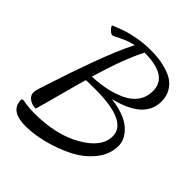

<svg xmlns="http://www.w3.org/2000/svg" viewBox="-218 -860 1088 1088"><g transform="rotate(45 325.5 -316.5)"><path d="M611 -557Q611 -418 402 -368Q515 -353 566 -307Q617 -261 617 -207Q617 -138 569.5 -79.5Q522 -21 451 14Q380 49 304.5 68Q229 87 165 87Q42 87 41 1Q41 -9 52 -9Q55 -9 65.5 -7Q76 -5 98 -2.5Q120 0 150 0Q322 0 438.5 -67Q555 -134 555 -222Q555 -341 296 -341Q283 -341 258 -340.5Q233 -340 222 -340Q206 -286 177.5 -178.5Q149 -71 135 -24Q105 -24 83 -40Q61 -56 61 -79Q61 -97 71 -125L75 -137Q77 -142 95 -198Q113 -254 131 -306.5Q149 -359 174 -428Q199 -497 226 -562.5Q253 -628 278 -676Q243 -668 214 -655Q185 -642 169.5 -633.5Q154 -625 148 -625Q138 -625 123 -639.5Q108 -654 108 -664Q154 -683 182.5 -692.5Q211 -702 259.5 -711Q308 -720 360 -720Q393 -720 423 -717Q453 -714 489 -703.5Q525 -693 550.5 -676Q576 -659 593.5 -628.5Q611 -598 611 -557ZM535 -565Q535 -685 347 -685Q291 -577 232 -378Q292 -380 343 -391Q394 -402 439 -423Q484 -444 509.5 -480Q535 -516 535 -565Z"/></g></svg>

Font: Dancing Script
Style: Bold
Weight: 700
Designer: Pablo Impallari
Foundry: Pablo Impallari. www.impallari.com Igino Marini. www.ikern.com
Version: Version 1.002